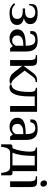

<svg xmlns="http://www.w3.org/2000/svg" viewBox="1233 -1916 839 3345"><g transform="rotate(90 1652.5 -243.5)"><path d="M212 10Q144 10 102.5 -13Q61 -36 34 -70L57 -88Q75 -69 105 -50Q135 -31 189 -31Q246 -31 277.5 -53.5Q309 -76 309 -125Q309 -172 276.5 -196Q244 -220 174 -220H128V-261H174Q294 -261 294 -350Q294 -395 265.5 -417Q237 -439 197 -439Q145 -439 110 -410Q75 -381 72 -332H49Q49 -374 52.5 -400Q56 -426 74 -445Q93 -464 130 -472Q167 -480 214 -480Q263 -480 305.5 -467.5Q348 -455 374 -426.5Q400 -398 400 -350Q400 -305 371 -277.5Q342 -250 294 -240Q351 -230 383 -200Q415 -170 415 -125Q415 -74 388 -44.5Q361 -15 315 -2.5Q269 10 212 10Z M644 10Q609 10 574 -3.5Q539 -17 515.5 -47.5Q492 -78 492 -129Q492 -181 524.5 -212.5Q557 -244 615 -257.5Q673 -271 751 -271H777Q777 -339 764 -375Q751 -411 728 -425Q705 -439 675 -439Q635 -439 607 -421Q579 -403 568 -352H520Q520 -379 523 -402.5Q526 -426 545 -445Q564 -464 606.5 -472Q649 -480 695 -480Q746 -480 787.5 -463Q829 -446 853.5 -400.5Q878 -355 878 -270V0H819L784 -45H779Q764 -26 731 -8Q698 10 644 10ZM685 -36Q721 -36 742.5 -55.5Q764 -75 777 -98V-230H751Q677 -230 637.5 -203Q598 -176 598 -129Q598 -82 623.5 -59Q649 -36 685 -36Z M1384 10Q1345 10 1308 -8.5Q1271 -27 1238 -70L1128 -210V0H1027V-347Q1027 -392 1014.5 -419.5Q1002 -447 957 -447H940V-470H1038Q1073 -470 1092.5 -460Q1112 -450 1120 -423.5Q1128 -397 1128 -347V-234L1252 -402Q1276 -434 1305.5 -452Q1335 -470 1385 -470H1409V-445Q1384 -445 1360 -435Q1336 -425 1317 -398L1210 -253L1330 -100Q1356 -66 1382 -46Q1408 -26 1439 -20V0Q1431 4 1415.5 7Q1400 10 1384 10Z M1505 11Q1495 11 1478 8Q1461 5 1453 2V-24Q1478 -25 1501 -38.5Q1524 -52 1542.5 -86.5Q1561 -121 1571.5 -184.5Q1582 -248 1582 -350Q1582 -393 1569 -420Q1556 -447 1510 -447V-470H1928V0H1827V-429H1660V-350Q1660 -240 1647.5 -169.5Q1635 -99 1613 -59.5Q1591 -20 1563.5 -4.5Q1536 11 1505 11Z M2184 10Q2149 10 2114 -3.5Q2079 -17 2055.5 -47.5Q2032 -78 2032 -129Q2032 -181 2064.5 -212.5Q2097 -244 2155 -257.5Q2213 -271 2291 -271H2317Q2317 -339 2304 -375Q2291 -411 2268 -425Q2245 -439 2215 -439Q2175 -439 2147 -421Q2119 -403 2108 -352H2060Q2060 -379 2063 -402.5Q2066 -426 2085 -445Q2104 -464 2146.5 -472Q2189 -480 2235 -480Q2286 -480 2327.5 -463Q2369 -446 2393.5 -400.5Q2418 -355 2418 -270V0H2359L2324 -45H2319Q2304 -26 2271 -8Q2238 10 2184 10ZM2225 -36Q2261 -36 2282.5 -55.5Q2304 -75 2317 -98V-230H2291Q2217 -230 2177.5 -203Q2138 -176 2138 -129Q2138 -82 2163.5 -59Q2189 -36 2225 -36Z M2495 156V-6Q2495 -21 2505 -31Q2515 -41 2530 -41H2562Q2595 -116 2608.5 -199Q2622 -282 2622 -350Q2622 -393 2609 -420Q2596 -447 2550 -447V-470H2962V-41H3000Q3015 -41 3025 -31Q3035 -21 3035 -6V156H2992Q2984 69 2959 34.5Q2934 0 2885 0H2645Q2596 0 2571 34.5Q2546 69 2538 156ZM2641 -41H2862V-429H2696Q2696 -300 2683.5 -208Q2671 -116 2641 -41Z M3184 -528Q3157 -528 3140 -548Q3123 -568 3123 -596Q3123 -618 3136.5 -630.5Q3150 -643 3171 -643Q3198 -643 3215 -623.5Q3232 -604 3232 -576Q3232 -554 3219 -541Q3206 -528 3184 -528ZM3139 0V-347Q3139 -392 3126.5 -419.5Q3114 -447 3069 -447H3052V-470H3149Q3184 -470 3203.5 -460Q3223 -450 3231 -423.5Q3239 -397 3239 -347V0Z"/></g></svg>

Font: El Messiri Medium
Style: Regular
Weight: 500
Designer: Mohamed Gaber
Foundry: Kief Type Foundry
Version: Version 2.020; ttfautohint (v1.8.3)